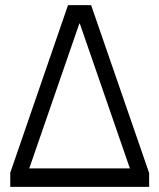

<svg xmlns="http://www.w3.org/2000/svg" viewBox="-20 -728 621 748"><path d="M245 -708 20 -55V0H561V-54L335 -708ZM291 -636 486 -72H94L289 -636Z"/></svg>

Font: UULA Sans
Style: Regular
Weight: 400
Designer: Mohamed Gaber, Laura Garcia Mut
Foundry: Kief Type Foundry
Version: Version 3.006;hotconv 1.0.109;makeotfexe 2.5.65596